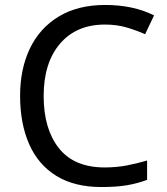

<svg xmlns="http://www.w3.org/2000/svg" viewBox="-20 -744 672 774"><path d="M403 -645Q288 -645 222 -568Q156 -491 156 -357Q156 -224 217.5 -146.5Q279 -69 402 -69Q449 -69 491 -77Q533 -85 573 -97V-19Q533 -4 490.5 3Q448 10 389 10Q280 10 207 -35Q134 -80 97.5 -163Q61 -246 61 -358Q61 -466 100.5 -548.5Q140 -631 217 -677.5Q294 -724 404 -724Q517 -724 601 -682L565 -606Q532 -621 491.5 -633Q451 -645 403 -645Z"/></svg>

Font: Noto IKEA Simplified Chinese
Style: Regular
Weight: 400
Designer: Monotype Design Team
Foundry: Monotype Imaging Inc.
Version: Version 1.100